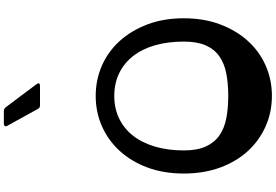

<svg xmlns="http://www.w3.org/2000/svg" viewBox="-232 -1150 1397 972"><g transform="rotate(-90 466.0 -664.5)"><path d="M466 -784Q403 -784 352 -759.5Q301 -735 265 -689.5Q229 -644 209.5 -578.5Q190 -513 190 -432Q190 -365 209.5 -321.5Q229 -278 265 -252.5Q301 -227 352 -217Q403 -207 466 -207Q529 -207 580 -217Q631 -227 667 -252.5Q703 -278 722 -321.5Q741 -365 741 -432Q741 -513 722 -578.5Q703 -644 667 -689.5Q631 -735 580 -759.5Q529 -784 466 -784ZM466 -878Q548 -878 619.5 -846.5Q691 -815 744 -756.5Q797 -698 828 -616Q859 -534 859 -432Q859 -330 828 -248Q797 -166 744 -107.5Q691 -49 619.5 -17.5Q548 14 466 14Q384 14 312.5 -17.5Q241 -49 187.5 -107Q134 -165 103.5 -247.5Q73 -330 73 -432Q73 -534 103.5 -616Q134 -698 187.5 -756.5Q241 -815 312.5 -846.5Q384 -878 466 -878ZM390 -1343Q400 -1343 408 -1334L525 -1178Q538 -1160 516 -1160H418Q405 -1160 400 -1171L315 -1325Q310 -1333 313.5 -1338Q317 -1343 325 -1343Z"/></g></svg>

Font: OpenDyslexic 3
Style: Regular
Weight: 400
Designer: Abelardo Gonzalez
Version: Version 1.000;PS 001.001;hotconv 1.0.56